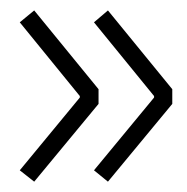

<svg xmlns="http://www.w3.org/2000/svg" viewBox="-20 -418 361 370"><path d="M133.8 -232.9 18.1 -375 45.9 -397.9 169.9 -246.1V-217.8L45.9 -67.9L18.1 -89.8L133.8 -230ZM276.9 -232.9 161.1 -375 188 -397.9 312 -246.1V-217.8L188 -67.9L161.1 -89.8L276.9 -230Z"/></svg>

Font: RawengulkSans
Style: Regular
Weight: 500
Designer: gluk (gluksza@wp.pl)
Foundry: gluk (gluksza@wp.pl)
Version: Version 0.94